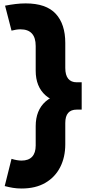

<svg xmlns="http://www.w3.org/2000/svg" viewBox="-20 -840 526 1100"><path d="M103.5 80Q143.5 80 164 58Q184.5 36 184.5 -6V-117Q184.5 -208.5 241.5 -258.8Q298.5 -309 419.5 -309V-212Q354 -212 354 -135.5V-13.5Q354 60.5 324.8 117.8Q295.5 175 239.8 207.5Q184 240 103.5 240Q77 240 54.2 236.2Q31.5 232.5 7 226L46 70Q62 75 76.5 77.5Q91 80 103.5 80ZM448 -212H419.5V-368.5H448ZM97 -672Q85 -672 72.2 -670Q59.5 -668 46 -664.5L9 -807.5Q40.5 -813.5 69.2 -817Q98 -820.5 127 -820.5Q244.5 -820.5 299.2 -761.2Q354 -702 354 -594V-451Q354 -409.5 370.8 -389Q387.5 -368.5 419.5 -368.5V-243Q298.5 -243 241.5 -293.2Q184.5 -343.5 184.5 -434.5V-576.5Q184.5 -672 97 -672Z"/></svg>

Font: Hepta Slab ExtraBold
Style: Regular
Weight: 800
Designer: Michael LaGattuta
Foundry: Michael LaGattuta
Version: Version 1.102